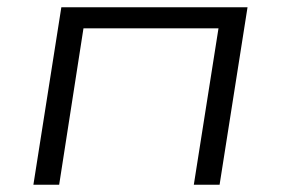

<svg xmlns="http://www.w3.org/2000/svg" viewBox="-20 -509 773 529"><path d="M72 0 149 -489H662L585 0H514L582 -431H210L143 0Z"/></svg>

Font: Nunito Sans 10pt Expanded Light
Style: Italic
Weight: 300
Width: 7
Italic angle: -9°
Designer: Vernon Adams
Foundry: Vernon Adams
Version: Version 3.101;gftools[0.9.27]